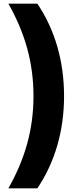

<svg xmlns="http://www.w3.org/2000/svg" viewBox="-20 -819 422 1055"><path d="M332 -291C332 -482 282 -656 185 -799H26C116 -640 164 -478 164 -291C164 -105 116 57 26 216H185C282 73 332 -101 332 -291Z"/></svg>

Font: Noto Sans Sinhala UI Black
Style: Regular
Weight: 900
Designer: Jelle Bosma - Monotype Design Team
Foundry: Monotype Imaging Inc.
Version: Version 2.006